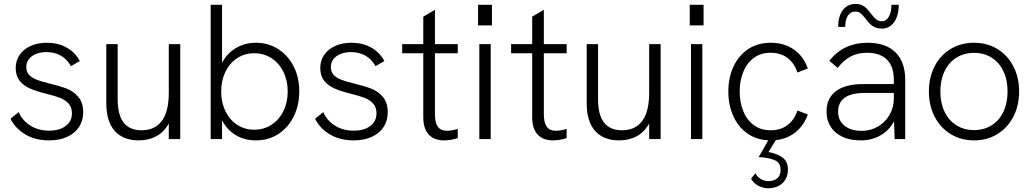

<svg xmlns="http://www.w3.org/2000/svg" viewBox="-20 -722 5368 997"><path d="M34.5 -105.5 77 -140Q96 -96 137.8 -69.8Q179.5 -43.5 235 -43.5Q289 -43.5 321.2 -67.8Q353.5 -92 353.5 -133.5Q353.5 -166 335.2 -185.2Q317 -204.5 290.2 -214.5Q263.5 -224.5 215.5 -236.5Q167 -248.5 134.5 -263Q102 -277.5 81.8 -303Q61.5 -328.5 61.5 -369Q61.5 -407.5 82 -437.2Q102.5 -467 139.2 -483.5Q176 -500 223.5 -500Q280 -500 324.8 -475.8Q369.5 -451.5 394.5 -405L348.5 -378.5Q328.5 -414.5 296 -433Q263.5 -451.5 221.5 -451.5Q191.5 -451.5 167.5 -442Q143.5 -432.5 130 -415Q116.5 -397.5 116.5 -374.5Q116.5 -350 130 -334.5Q143.5 -319 168 -309Q192.5 -299 232.5 -289.5Q290.5 -275.5 325.8 -262Q361 -248.5 386.5 -219Q412 -189.5 412 -139.5Q412 -95.5 390.2 -62.2Q368.5 -29 328.2 -11Q288 7 234.5 7Q163.5 7 111.2 -24.2Q59 -55.5 34.5 -105.5Z M532 -186.5V-493H591V-207.5Q591 -125 622.2 -85.2Q653.5 -45.5 715.5 -45.5Q784 -45.5 820.2 -93.8Q856.5 -142 856.5 -242V-493H916V0H856.5V-81Q833 -37.5 792.8 -15.2Q752.5 7 700.5 7Q620 7 576 -41.8Q532 -90.5 532 -186.5Z M1133 -97V0H1074V-697H1133V-395.5Q1158 -444 1204.2 -472Q1250.5 -500 1309.5 -500Q1372 -500 1423.2 -468Q1474.5 -436 1504.2 -378.5Q1534 -321 1534 -247Q1534 -175.5 1505.2 -117.5Q1476.5 -59.5 1425.5 -26.2Q1374.5 7 1309.5 7Q1250 7 1204.5 -20.2Q1159 -47.5 1133 -97ZM1300 -48.5Q1350 -48.5 1389.5 -74Q1429 -99.5 1451.5 -144.8Q1474 -190 1474 -247Q1474 -304 1451.5 -349.2Q1429 -394.5 1389.5 -420Q1350 -445.5 1300 -445.5Q1250.5 -445.5 1211.5 -420Q1172.5 -394.5 1150.5 -349.2Q1128.5 -304 1128.5 -247Q1128.5 -190 1150.5 -144.8Q1172.5 -99.5 1211.5 -74Q1250.5 -48.5 1300 -48.5Z M1616 -105.5 1658.5 -140Q1677.5 -96 1719.2 -69.8Q1761 -43.5 1816.5 -43.5Q1870.5 -43.5 1902.8 -67.8Q1935 -92 1935 -133.5Q1935 -166 1916.8 -185.2Q1898.5 -204.5 1871.8 -214.5Q1845 -224.5 1797 -236.5Q1748.5 -248.5 1716 -263Q1683.5 -277.5 1663.2 -303Q1643 -328.5 1643 -369Q1643 -407.5 1663.5 -437.2Q1684 -467 1720.8 -483.5Q1757.5 -500 1805 -500Q1861.5 -500 1906.2 -475.8Q1951 -451.5 1976 -405L1930 -378.5Q1910 -414.5 1877.5 -433Q1845 -451.5 1803 -451.5Q1773 -451.5 1749 -442Q1725 -432.5 1711.5 -415Q1698 -397.5 1698 -374.5Q1698 -350 1711.5 -334.5Q1725 -319 1749.5 -309Q1774 -299 1814 -289.5Q1872 -275.5 1907.2 -262Q1942.5 -248.5 1968 -219Q1993.5 -189.5 1993.5 -139.5Q1993.5 -95.5 1971.8 -62.2Q1950 -29 1909.8 -11Q1869.5 7 1816 7Q1745 7 1692.8 -24.2Q1640.5 -55.5 1616 -105.5Z M2178 -114V-445.5H2068.5V-493H2178V-635.5L2238.5 -671V-493H2357V-445.5H2238.5V-128.5Q2238.5 -86 2253.2 -64.5Q2268 -43 2300.5 -43Q2325.5 -43 2357 -52.5V-5Q2320.5 7 2286 7Q2235 7 2206.5 -23.2Q2178 -53.5 2178 -114Z M2469 -493H2528V0H2469ZM2462.5 -697H2534.5V-590H2462.5Z M2743.5 -114V-445.5H2634V-493H2743.5V-635.5L2804 -671V-493H2922.5V-445.5H2804V-128.5Q2804 -86 2818.8 -64.5Q2833.5 -43 2866 -43Q2891 -43 2922.5 -52.5V-5Q2886 7 2851.5 7Q2800.5 7 2772 -23.2Q2743.5 -53.5 2743.5 -114Z M3026.5 -186.5V-493H3085.5V-207.5Q3085.5 -125 3116.8 -85.2Q3148 -45.5 3210 -45.5Q3278.5 -45.5 3314.8 -93.8Q3351 -142 3351 -242V-493H3410.5V0H3351V-81Q3327.5 -37.5 3287.2 -15.2Q3247 7 3195 7Q3114.5 7 3070.5 -41.8Q3026.5 -90.5 3026.5 -186.5Z M3568 -493H3627V0H3568ZM3561.5 -697H3633.5V-590H3561.5Z M3880 205.5 3902.5 177.5Q3911.5 195.5 3929.8 207Q3948 218.5 3969 218.5Q3999.5 218.5 4016.5 203.5Q4033.5 188.5 4033.5 160.5Q4033.5 122 4000.5 108.8Q3967.5 95.5 3919.5 94L3969.5 6.5Q3905.5 3.5 3858.5 -30.8Q3811.5 -65 3786.8 -121.5Q3762 -178 3762 -247Q3762 -318 3788.5 -375.8Q3815 -433.5 3864.8 -466.8Q3914.5 -500 3982 -500Q4050.5 -500 4100.8 -466Q4151 -432 4175 -366.5L4121 -345.5Q4105 -394 4069.2 -421Q4033.5 -448 3982 -448Q3929.5 -448 3893.2 -420.5Q3857 -393 3839 -347.2Q3821 -301.5 3821 -247Q3821 -192 3839 -146.2Q3857 -100.5 3893.2 -73Q3929.5 -45.5 3982 -45.5Q4033.5 -45.5 4069.2 -72.5Q4105 -99.5 4121 -148L4175 -127.5Q4153 -68.5 4110 -34.5Q4067 -0.5 4008.5 5.5L3970.5 67.5Q4015.5 75.5 4043.5 96.2Q4071.5 117 4071.5 158.5Q4071.5 202 4043.2 228.8Q4015 255.5 3968.5 255.5Q3942.5 255.5 3917.5 242.2Q3892.5 229 3880 205.5Z M4622.5 -92.5Q4598 -45.5 4552.5 -19.2Q4507 7 4449.5 7Q4395 7 4355 -11.5Q4315 -30 4293.5 -63.8Q4272 -97.5 4272 -142.5Q4272 -181 4286.5 -208.5Q4301 -236 4327.5 -253.5Q4376 -285.5 4463.5 -285.5H4621.5V-307Q4621.5 -376 4586 -412Q4550.5 -448 4481.5 -448Q4435.5 -448 4399 -429.5Q4362.5 -411 4329.5 -369.5L4286.5 -406.5Q4325 -454.5 4374.2 -477.2Q4423.5 -500 4485.5 -500Q4579.5 -500 4630 -450.2Q4680.5 -400.5 4680.5 -307V0H4625.5ZM4455 -42.5Q4500 -42.5 4538.2 -64.5Q4576.5 -86.5 4599 -125.2Q4621.5 -164 4621.5 -211.5V-239.5H4471.5Q4401 -239.5 4366 -214.5Q4332 -189 4332 -142.5Q4332 -96.5 4365 -69.5Q4398 -42.5 4455 -42.5ZM4475.5 -624Q4461 -643 4449.5 -652.5Q4438 -662 4421 -662Q4397 -662 4383 -641Q4369 -620 4369 -582.5H4332.5Q4332.5 -638.5 4356.8 -670Q4381 -701.5 4423.5 -701.5Q4442.5 -701.5 4456.5 -694.8Q4470.5 -688 4480 -678.2Q4489.5 -668.5 4502 -652Q4517.5 -631.5 4529.8 -621.5Q4542 -611.5 4560 -611.5Q4581.5 -611.5 4595.2 -635Q4609 -658.5 4609 -697H4647Q4647 -659.5 4636 -631.5Q4625 -603.5 4605.2 -588.5Q4585.5 -573.5 4559.5 -573.5Q4538.5 -573.5 4523.2 -580.5Q4508 -587.5 4498 -597.5Q4488 -607.5 4475.5 -624Z M4803.5 -247Q4803.5 -320 4833.2 -377.8Q4863 -435.5 4916.5 -467.8Q4970 -500 5038 -500Q5105.5 -500 5158.8 -467.8Q5212 -435.5 5242 -377.8Q5272 -320 5272 -247Q5272 -173.5 5242 -115.8Q5212 -58 5158.8 -25.5Q5105.5 7 5038 7Q4970.5 7 4917 -25.5Q4863.5 -58 4833.5 -115.8Q4803.5 -173.5 4803.5 -247ZM5038 -46.5Q5090 -46.5 5129.5 -71.5Q5169 -96.5 5190.5 -142Q5212 -187.5 5212 -247Q5212 -306.5 5190.5 -352Q5169 -397.5 5129.5 -422.5Q5090 -447.5 5038 -447.5Q4986 -447.5 4946.2 -422.5Q4906.5 -397.5 4884.8 -352Q4863 -306.5 4863 -247Q4863 -187.5 4884.8 -142Q4906.5 -96.5 4946.2 -71.5Q4986 -46.5 5038 -46.5Z"/></svg>

Font: HK Grotesk Light
Style: Regular
Weight: 300
Designer: Alfredo Marco Pradil
Foundry: Hanken Design Co.
Version: Version 3.001